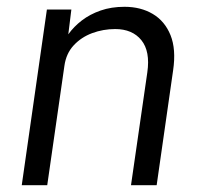

<svg xmlns="http://www.w3.org/2000/svg" viewBox="-20 -545 590 565"><path d="M44 0 118 -517H190L181 -444Q197 -466.5 220.8 -484.8Q244.5 -503 276 -514Q307.5 -525 346.5 -525Q394 -525 429.5 -504Q465 -483 481.8 -441.5Q498.5 -400 489.5 -338.5L441 0H365.5L413.5 -332Q422.5 -394 396 -426.8Q369.5 -459.5 319 -459.5Q283.5 -459.5 251.2 -447.5Q219 -435.5 196.8 -411.5Q174.5 -387.5 169.5 -351L119 0Z"/></svg>

Font: Public Sans Thin Light
Style: Italic
Weight: 300
Italic angle: -8°
Version: Version 2.001